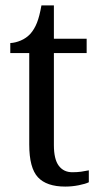

<svg xmlns="http://www.w3.org/2000/svg" viewBox="-20 -679 370 709"><path d="M221 10Q152 10 120 -24.5Q88 -59 88 -145V-483H18V-520Q37 -521 57 -529.5Q77 -538 92 -554Q107 -571 116.5 -595Q126 -619 133 -659H179V-536H300V-483H179V-143Q179 -91 197 -67Q215 -43 247 -43Q265 -43 279.5 -45Q294 -47 308 -50V-6Q296 0 271 5Q246 10 221 10Z"/></svg>

Font: Noto Serif SemiCondensed
Style: Regular
Weight: 400
Width: 4
Designer: Monotype Design Team
Foundry: Monotype Imaging Inc.
Version: Version 2.013